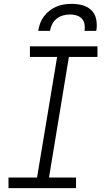

<svg xmlns="http://www.w3.org/2000/svg" viewBox="-20 -975 540 995"><path d="M24 0V-55H172L276 -680H135V-735H485V-680H337L234 -55H374V0ZM178 -815Q181 -835 188 -854Q195 -873 207.5 -890Q220 -907 237 -920Q254 -933 273 -941Q292 -949 312 -952Q332 -955 352 -955Q381 -955 408.5 -947.5Q436 -940 455 -920.5Q474 -901 479 -872.5Q484 -844 479 -815H418Q421 -832 418 -849.5Q415 -867 404 -878.5Q393 -890 376.5 -895Q360 -900 343 -900Q325 -900 307 -895Q289 -890 274 -878.5Q259 -867 250.5 -850Q242 -833 239 -815Z"/></svg>

Font: Iosevka Slab Light
Style: Italic
Weight: 300
Italic angle: -9°
Monospace: yes
Designer: Belleve Invis
Foundry: Belleve Invis
Version: Version 11.1.1; ttfautohint (v1.8.3)